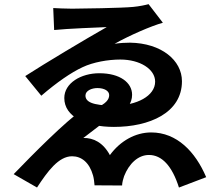

<svg xmlns="http://www.w3.org/2000/svg" viewBox="-20 -816 1040 900"><path d="M229.5 -778.3 233.8 -675.3C296.4 -682 442.3 -687.3 480.3 -689C376.6 -630 195.6 -522 98.3 -459.4L173.6 -367.3C247.9 -431.1 313.6 -476.2 367 -501C417.1 -524.8 486.6 -536.9 543.9 -536.9C635.8 -536.9 707.2 -492.3 707.2 -433.3C707.2 -366.3 621.1 -320.9 514.2 -320.9C408.5 -320.9 380.6 -340.6 380.6 -368.2C380.6 -391.2 410.3 -403.2 436.5 -403.2C469.6 -403.2 491.8 -389.6 491.8 -370.1C491.8 -349.9 477.4 -329.6 426.5 -307.8C417.6 -306.8 378.9 -307.6 372.1 -306.6C283.3 -243.9 136 -94.8 44.1 0.3L153.5 63C203.1 -12.8 254.7 -83.5 317.9 -83.5C362.5 -83.5 399.3 -53.8 416.2 6.7C420.2 21.6 421.4 33.6 423.2 52.7L552.3 53.5C552.5 40.4 557.6 21.1 561.8 9.6C584.6 -48.5 627.2 -89.6 678.2 -89.6C738.4 -89.6 786.8 -38.5 818.8 63.1L946.5 14.5C895.5 -105.4 808.7 -195.2 688.8 -195.2C614.7 -195.2 543.7 -155.5 495.1 -88.9C463.2 -148.1 417.5 -170.3 370.7 -169.3C413.5 -202.6 473.1 -248.6 506.4 -269.1C513.3 -270.9 533.1 -274.1 535.6 -275.9C574.6 -299.2 599.2 -332.8 599.2 -371.7C599.2 -428.5 542.9 -472.7 445.6 -472.7C359.6 -472.7 281.4 -426.5 281.4 -356.5C281.4 -268.2 383.3 -221.1 514 -221.1C680.5 -221.1 832.9 -287 832.9 -435.1C832.9 -533.6 736.5 -613.6 589.8 -616C567.7 -616 542.1 -614.6 517.1 -610.7C586.1 -649.5 687.9 -694 743.4 -709.4L676.5 -796.5C662.2 -792.5 632.3 -786.1 604.3 -783.6C555 -778.4 350.7 -775.3 318 -775.3C289.6 -775.3 245.7 -777.3 229.5 -778.3Z"/></svg>

Font: Source Han Sans JP VF
Style: Regular
Weight: 250
Designer: Ryoko NISHIZUKA 西塚涼子 (kana, bopomofo & ideographs); Paul D. Hunt (Latin, Greek & Cyrillic); Sandoll Communications 산돌커뮤니
Foundry: Adobe
Version: Version 2.004;hotconv 1.0.118;makeotfexe 2.5.65603